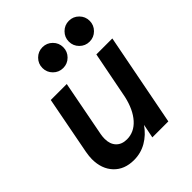

<svg xmlns="http://www.w3.org/2000/svg" viewBox="-206 -840 977 977"><g transform="rotate(-45 282.5 -352.0)"><path d="M40 -139Q40 -159 45 -187L105 -500H220L162 -198Q159 -182 159 -166Q159 -128 180 -106Q201 -84 238 -84Q290 -84 328 -126.5Q366 -169 383 -244L433 -500H548L451 0H336L351 -75Q321 -32 279.5 -8Q238 16 189 16Q120 16 80 -26.5Q40 -69 40 -139ZM380 -645Q380 -676 402 -698Q424 -720 455 -720Q486 -720 508 -698Q530 -676 530 -645Q530 -614 508 -592Q486 -570 455 -570Q424 -570 402 -592Q380 -614 380 -645ZM265 -720Q296 -720 318 -698Q340 -676 340 -645Q340 -614 318 -592Q296 -570 265 -570Q234 -570 212 -592Q190 -614 190 -645Q190 -676 212 -698Q234 -720 265 -720Z"/></g></svg>

Font: MedMera Sans Semibold
Style: Italic
Weight: 600
Italic angle: -11°
Designer: Kasper Nordkvist
Foundry: UNCUT.wtf
Version: Version 1.300